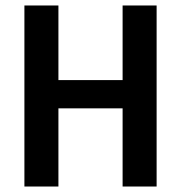

<svg xmlns="http://www.w3.org/2000/svg" viewBox="-20 -680 660 700"><path d="M427 0V-660H551V0ZM69 0V-660H193V0ZM140 -285V-388H478V-285Z"/></svg>

Font: Bricolage Grotesque SemiCondensed SemiBold
Style: Regular
Weight: 600
Width: 4
Designer: Mathieu Triay
Foundry: Atelier Triay
Version: Version 1.001;gftools[0.9.33.dev8+g029e19f]